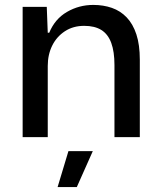

<svg xmlns="http://www.w3.org/2000/svg" viewBox="-20 -557 650 780"><path d="M72 0V-529H170L174 -424H180Q203 -480 252 -508.5Q301 -537 359 -537Q400 -537 434.5 -525Q469 -513 494.5 -486.5Q520 -460 534 -417.5Q548 -375 548 -314V0H445V-293Q445 -347 432 -382.5Q419 -418 392 -435Q365 -452 322 -452Q277 -452 243.5 -430Q210 -408 192 -371.5Q174 -335 174 -289V0ZM214 203 258 57H357L292 203Z"/></svg>

Font: Mona Sans ExtraLight Medium
Style: Regular
Weight: 500
Version: Version 2.000